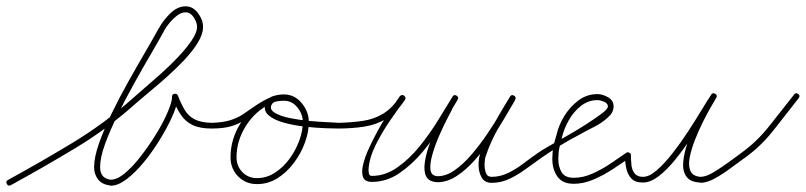

<svg xmlns="http://www.w3.org/2000/svg" viewBox="-29 -569 2552 608"><path d="M-7 14Q-12 5 -4 1Q102 -57 202 -117.5Q302 -178 393 -259Q405 -270 429 -290.5Q453 -311 481.5 -336.5Q510 -362 535.5 -389Q561 -416 578 -441Q595 -466 595 -484Q595 -498 584.5 -514Q574 -530 559 -530Q545 -530 531.5 -519.5Q518 -509 507 -495.5Q496 -482 490 -471Q490 -471 490 -470Q490 -470 490 -470Q473 -439 447.5 -395.5Q422 -352 394.5 -302.5Q367 -253 343 -204Q319 -155 303.5 -112.5Q288 -70 288 -40Q288 -5 320 0Q321 0 322 0Q342 0 366.5 -20.5Q391 -41 415.5 -72.5Q440 -104 462 -139Q484 -174 498 -205Q512 -236 515 -253Q515 -253 515 -253Q515 -253 515 -253Q515 -257 516 -264Q516 -271 524 -272Q531 -273 534 -267Q545 -239 556.5 -220Q568 -201 587.5 -191Q607 -181 641 -180Q641 -180 641 -180Q641 -180 641 -180Q650 -180 650 -171Q650 -161 641 -162Q603 -162 580 -173.5Q557 -185 543 -206.5Q529 -228 516 -259Q513 -266 524 -268Q535 -269 534 -262Q534 -258 533 -251Q533 -251 533 -251Q533 -251 533 -251Q530 -230 515 -197Q500 -164 477 -126.5Q454 -89 427 -56Q400 -23 372.5 -2Q345 19 322 19Q320 19 318 18Q294 15 281.5 -1Q269 -17 269 -40Q269 -71 284.5 -115Q300 -159 324 -208.5Q348 -258 376 -308Q404 -358 430 -402.5Q456 -447 474 -480Q474 -480 474 -480Q474 -479 474 -479Q485 -501 508.5 -525Q532 -549 559 -549Q582 -549 598 -527.5Q614 -506 614 -484Q614 -461 597.5 -434Q581 -407 555 -379.5Q529 -352 500.5 -326.5Q472 -301 446.5 -280Q421 -259 405 -245Q314 -163 213 -102Q112 -41 6 17Q-3 22 -7 14Z M641 -162Q632 -161 632 -171Q631 -180 641 -180Q676 -181 699 -188Q722 -195 739.5 -206.5Q757 -218 776 -231.5Q795 -245 821 -258Q830 -262 834 -253Q838 -245 829 -241Q781 -219 750.5 -171.5Q720 -124 720 -71Q720 -43 738.5 -24Q757 -5 785 -5Q815 -5 841.5 -22Q868 -39 888 -66.5Q908 -94 919 -124.5Q930 -155 930 -183Q930 -207 913 -228.5Q896 -250 870 -250Q860 -250 847 -248Q834 -246 830 -235Q830 -235 830 -235Q830 -235 830 -235Q825 -221 842.5 -211Q860 -201 889.5 -195Q919 -189 951 -186Q983 -183 1008.5 -182Q1034 -181 1042 -180Q1052 -180 1052 -171Q1051 -161 1042 -162Q1030 -162 1001 -163Q972 -164 936.5 -168Q901 -172 870 -180.5Q839 -189 821.5 -204Q804 -219 812 -241Q812 -241 812 -241Q812 -241 812 -241Q818 -259 835.5 -264.5Q853 -270 870 -270Q904 -270 926.5 -242.5Q949 -215 949 -183Q949 -151 936.5 -117Q924 -83 901.5 -53Q879 -23 849.5 -4.5Q820 14 785 14Q749 14 725 -10.5Q701 -35 701 -71Q701 -130 734.5 -181.5Q768 -233 821 -258Q830 -262 834 -254Q838 -245 830 -241Q802 -228 782.5 -214Q763 -200 744.5 -188Q726 -176 702 -169Q678 -162 641 -162Q641 -162 641 -162Q641 -162 641 -162Z M1033 -171Q1032 -180 1042 -180Q1083 -181 1118.5 -186Q1154 -191 1183.5 -208.5Q1213 -226 1237 -263Q1242 -271 1250 -266Q1258 -261 1253 -253Q1228 -213 1195.5 -193.5Q1163 -174 1124.5 -168Q1086 -162 1042 -162Q1033 -161 1033 -171ZM1251 -266Q1258 -260 1253 -252Q1232 -225 1206 -187Q1180 -149 1160 -108.5Q1140 -68 1138 -32Q1138 -25 1139.5 -18.5Q1141 -12 1149 -12Q1191 -12 1229.5 -39Q1268 -66 1300.5 -106.5Q1333 -147 1359 -189.5Q1385 -232 1404 -263Q1409 -271 1417 -266Q1425 -261 1420 -253Q1400 -219 1372.5 -175Q1345 -131 1310.5 -89.5Q1276 -48 1235.5 -20.5Q1195 7 1149 7Q1126 7 1120.5 -8.5Q1115 -24 1121 -48.5Q1127 -73 1140 -101Q1153 -129 1167.5 -155.5Q1182 -182 1194 -200.5Q1206 -219 1209 -223Q1212 -228 1215.5 -233Q1219 -238 1223 -243Q1226 -249 1230 -254Q1234 -259 1237 -264Q1243 -271 1251 -266ZM1404 -263Q1409 -271 1417 -266Q1425 -261 1420 -253Q1416 -246 1412 -239.5Q1408 -233 1404 -226Q1402 -221 1390 -198.5Q1378 -176 1364 -144.5Q1350 -113 1341 -82.5Q1332 -52 1334 -32Q1336 -12 1357 -11Q1384 -11 1411.5 -30.5Q1439 -50 1465 -80.5Q1491 -111 1514 -145Q1537 -179 1555 -209.5Q1573 -240 1584 -259Q1584 -259 1584 -259Q1584 -259 1584 -259Q1589 -268 1597 -263Q1606 -258 1601 -250Q1588 -228 1569 -195.5Q1550 -163 1526 -128Q1502 -93 1474.5 -62Q1447 -31 1417 -11.5Q1387 8 1357 8Q1329 7 1320.5 -10.5Q1312 -28 1316.5 -57Q1321 -86 1333.5 -118.5Q1346 -151 1361 -182Q1376 -213 1388 -235Q1400 -257 1404 -263Q1404 -263 1404 -263ZM1586 -263Q1591 -271 1599 -266Q1607 -261 1602 -253Q1576 -210 1550.5 -166Q1525 -122 1509 -74Q1509 -74 1509 -74Q1509 -74 1509 -74Q1506 -66 1505.5 -50.5Q1505 -35 1509.5 -22Q1514 -9 1528 -9Q1528 -9 1528 -9Q1528 -9 1528 -9Q1555 -9 1580.5 -21.5Q1606 -34 1629.5 -52Q1653 -70 1675 -85Q1682 -90 1688 -82Q1693 -75 1685 -69Q1662 -53 1637 -34.5Q1612 -16 1585 -3Q1558 10 1528 10Q1528 10 1528 10Q1528 10 1528 10Q1506 10 1496.5 -6.5Q1487 -23 1486.5 -44Q1486 -65 1491 -80Q1491 -80 1491 -80Q1491 -80 1491 -80Q1508 -129 1533.5 -174Q1559 -219 1586 -263Q1586 -263 1586 -263Q1586 -263 1586 -263Z M1685 -69Q1678 -64 1672 -72Q1667 -79 1675 -85Q1683 -91 1708 -105.5Q1733 -120 1765 -138Q1797 -156 1826.5 -175Q1856 -194 1876 -209Q1896 -224 1896 -232Q1896 -242 1883.5 -247Q1871 -252 1863 -252Q1834 -252 1810.5 -233.5Q1787 -215 1772 -188Q1757 -161 1751 -136Q1751 -136 1751 -136Q1751 -135 1751 -135Q1746 -118 1742.5 -101.5Q1739 -85 1739 -66Q1739 -41 1749.5 -23.5Q1760 -6 1788 -6Q1817 -6 1846.5 -19Q1876 -32 1903.5 -50.5Q1931 -69 1954 -85Q1954 -85 1954 -85Q1954 -85 1954 -85Q1961 -90 1967 -82Q1972 -75 1964 -69Q1940 -52 1911 -33Q1882 -14 1850.5 -0.5Q1819 13 1788 13Q1752 13 1736 -10Q1720 -33 1720 -66Q1720 -86 1723.5 -104Q1727 -122 1733 -141Q1733 -141 1733 -140Q1733 -140 1733 -140Q1739 -170 1757 -200Q1775 -230 1802 -250.5Q1829 -271 1863 -271Q1879 -271 1896.5 -261Q1914 -251 1914 -232Q1914 -222 1909.5 -213.5Q1905 -205 1897 -198Q1878 -180 1852 -167Q1826 -154 1803 -141Q1772 -125 1743 -107Q1714 -89 1685 -69Q1685 -69 1685 -69Q1685 -69 1685 -69Z M1950 -77Q1950 -86 1959 -86Q1969 -86 1969 -77Q1969 -63 1970.5 -47Q1972 -31 1980.5 -20Q1989 -9 2007 -9Q2027 -9 2051 -30Q2075 -51 2100.5 -83.5Q2126 -116 2149.5 -152Q2173 -188 2192 -219.5Q2211 -251 2223 -269Q2228 -277 2236 -272Q2244 -267 2239 -259Q2235 -252 2223 -231.5Q2211 -211 2197 -183Q2183 -155 2171.5 -125.5Q2160 -96 2155 -70Q2150 -44 2157.5 -27.5Q2165 -11 2189 -9Q2189 -9 2189 -9Q2189 -9 2189 -9Q2207 -9 2231.5 -24Q2256 -39 2280 -56.5Q2304 -74 2319 -85Q2326 -90 2332 -82Q2337 -75 2329 -69Q2312 -57 2287.5 -38.5Q2263 -20 2236.5 -5Q2210 10 2189 10Q2189 10 2189 9Q2189 9 2189 9Q2157 8 2144.5 -10Q2132 -28 2134.5 -56Q2137 -84 2148 -116Q2159 -148 2174 -179Q2189 -210 2202.5 -234Q2216 -258 2223 -269Q2228 -277 2236 -272Q2244 -267 2239 -259Q2226 -239 2206 -205.5Q2186 -172 2161.5 -135Q2137 -98 2110.5 -65Q2084 -32 2057.5 -11.5Q2031 9 2007 9Q1982 9 1970 -4Q1958 -17 1954 -37Q1950 -57 1950 -77Q1950 -77 1950 -77Q1950 -77 1950 -77Z M2314 -70Q2309 -78 2316 -83Q2368 -120 2407.5 -170.5Q2447 -221 2486 -270Q2491 -277 2499 -271Q2506 -266 2500 -258Q2461 -208 2420.5 -156.5Q2380 -105 2328 -68Q2320 -62 2314 -70Z"/></svg>

Font: FRB American Cursive Guidelines Arrows Extralight
Style: Italic
Weight: 200
Italic angle: -25°
Version: Version 2.0;Modular Font Editor K font №1